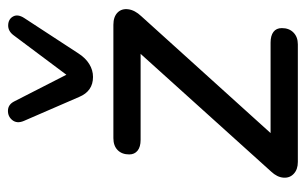

<svg xmlns="http://www.w3.org/2000/svg" viewBox="-170 -636 806 507"><g transform="rotate(-90 233.5 -383.0)"><path d="M33.4 -70.5 365.2 -438.4 368.8 -415.2H117.1Q98.7 -415.2 88.7 -423.2Q78.7 -431.3 78.7 -445.2Q78.7 -464.6 90.2 -475.9Q101.6 -487.1 121.7 -487.1H421.1Q442 -487.1 453.2 -476.2Q464.3 -465.2 462 -447.8Q459.8 -430.4 443.6 -413.3L112 -46.4L108.3 -72H373.9Q392.3 -72 402.3 -64.4Q412.3 -56.8 412.3 -42.3Q412.3 -22.9 400.5 -11.5Q388.8 0 369.4 0H58.9Q39 0 27.6 -10.8Q16.1 -21.5 17.4 -38.1Q18.6 -54.7 33.4 -70.5ZM230.5 -577.5 167.1 -723.7Q159.6 -741.6 169.2 -753.8Q178.7 -765.9 194.6 -765.5Q210.5 -765.1 218.7 -748.9L289.1 -611.2L393.6 -750.9Q404.6 -765.5 420.4 -764.9Q436.2 -764.3 443 -751.9Q449.8 -739.6 439 -722.7L345.3 -579.2Q333.3 -560.6 317.4 -550.8Q301.4 -540.9 283.3 -540.9Q245.7 -540.9 230.5 -577.5Z"/></g></svg>

Font: SN Pro Thin
Style: Italic
Weight: 200
Italic angle: -9°
Designer: Tobias Whetton
Foundry: Supernotes
Version: Version 1.003;Glyphs 3.3 (3324)